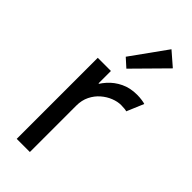

<svg xmlns="http://www.w3.org/2000/svg" viewBox="-250 -823 867 867"><g transform="rotate(45 183.0 -390.0)"><path d="M67.4 0V-517.6H151.4V-438.5H165L136.7 -406.2Q150.9 -438.5 175 -465.6Q199.2 -492.7 233.2 -509Q267.1 -525.4 310.5 -525.4Q327.6 -525.4 342.5 -523.2Q357.4 -521 363.3 -518.6L329.1 -437.5Q326.2 -439 315.9 -440.2Q305.7 -441.4 293 -441.4Q270.5 -441.4 245.8 -431.6Q221.2 -421.9 199.7 -403.3Q178.2 -384.8 164.8 -357.7Q151.4 -330.6 151.4 -295.9V0ZM193.4 -574.2 153.3 -610.4 275.4 -780.3 340.8 -723.6Z"/></g></svg>

Font: Reddit Sans
Style: Regular
Weight: 400
Designer: Stephen Hutchings
Foundry: Reddit
Version: Version 1.014